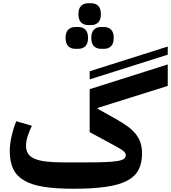

<svg xmlns="http://www.w3.org/2000/svg" viewBox="-20 -1148 1051 1180"><path d="M431 12Q322 12 247.5 0Q173 -12 127 -39.5Q81 -67 60.5 -111Q40 -155 40 -220Q40 -260 50.5 -308Q61 -356 80 -403L176 -375Q159 -341 149.5 -309.5Q140 -278 140 -253Q140 -224 152 -204.5Q164 -185 191 -173Q218 -161 262 -155.5Q306 -150 371 -150H511Q584 -150 631 -152Q678 -154 705 -159Q732 -164 742.5 -172.5Q753 -181 753 -195Q753 -206 741 -217.5Q729 -229 692 -249L531 -336V-600L1011 -752V-620L581 -485V-479L692 -417Q737 -392 768 -368.5Q799 -345 817.5 -320Q836 -295 844.5 -267.5Q853 -240 853 -206Q853 -145 831 -103.5Q809 -62 759.5 -36.5Q710 -11 629 0.5Q548 12 431 12ZM531 -710 1011 -862V-812L531 -660ZM600 -848Q574 -848 557.5 -864Q541 -880 541 -915Q541 -950 557.5 -966Q574 -982 600 -982H620Q646 -982 662.5 -966Q679 -950 679 -915Q679 -880 662.5 -864Q646 -848 620 -848ZM442 -848Q416 -848 399.5 -864Q383 -880 383 -915Q383 -950 399.5 -966Q416 -982 442 -982H462Q488 -982 504.5 -966Q521 -950 521 -915Q521 -880 504.5 -864Q488 -848 462 -848ZM521 -994Q495 -994 478.5 -1010Q462 -1026 462 -1061Q462 -1096 478.5 -1112Q495 -1128 521 -1128H541Q567 -1128 583.5 -1112Q600 -1096 600 -1061Q600 -1026 583.5 -1010Q567 -994 541 -994Z"/></svg>

Font: IBM Plex Arabic
Style: Bold
Weight: 700
Designer: Mike Abbink, Paul van der Laan, Pieter van Rosmalen, Wael Morcos, Khajak Apelian
Foundry: Bold Monday
Version: Version 1.0